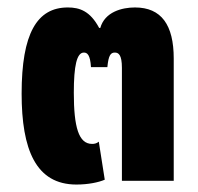

<svg xmlns="http://www.w3.org/2000/svg" viewBox="-20 -485 532 515"><path d="M185 10C217 10 245 4 261 -3L245 -105C239 -100 233 -99 227 -99C191 -99 178 -144 178 -236C178 -309 186 -344 205 -344C214 -344 222 -338 224 -305H268C271 -337 277 -344 288 -344C298 -344 307 -338 307 -303V0H446V-328C446 -418 413 -465 342 -465C307 -465 261 -453 249 -410H246C222 -455 194 -465 162 -465C79 -465 38 -395 38 -234C38 -84 76 10 185 10Z"/></svg>

Font: Noto Sans Thai UI Cond ExtBd
Style: Regular
Weight: 800
Width: 3
Designer: Monotype Design Team
Foundry: Monotype Imaging Inc.
Version: Version 2.000